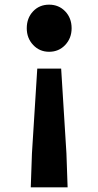

<svg xmlns="http://www.w3.org/2000/svg" viewBox="-20 -596 418 815"><path d="M138.2 -304.8H239.6L262 55.2L267 199.2H110.6L115.6 55.2ZM93.6 -476Q93.6 -519.4 120.4 -547.8Q147.2 -576.2 188.4 -576.2Q229.6 -576.2 256.8 -547.8Q284 -519.4 284 -476Q284 -434 256.8 -405.1Q229.6 -376.2 188.4 -376.2Q148 -376.2 120.8 -405.1Q93.6 -434 93.6 -476Z"/></svg>

Font: 寒蝉端黑体 Light
Style: Regular
Weight: 300
Designer: ChillDuanSans {Warren2060}; 
Source Han Sans {Ryoko NISHIZUKA 西塚涼子 (kana, bopomofo & ideographs); Paul D. Hunt (Latin, G
Foundry: ChillType&Adobe
Version: Version 1.300;Glyphs 3.3 (3306)